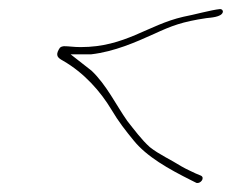

<svg xmlns="http://www.w3.org/2000/svg" viewBox="-20 -434 512 424"><path d="M110 -325C102 -311 108 -306 119 -300C166 -273 202 -232 226 -192C242 -165 257 -146 275 -124C304 -88 352 -61 402 -36L414 -30C423 -28 433 -41 424 -46L412 -51C404 -55 392 -60 380 -67C358 -81 331 -93 311 -109C293 -125 276 -148 261 -167C237 -201 215 -247 182 -278L136 -314H181C233 -320 280 -341 320 -359C359 -377 382 -386 436 -394C444 -395 469 -396 472 -407C473 -411 470 -414 466 -414C446 -412 407 -401 385 -397C306 -379 257 -330 158 -330C142 -330 133 -332 121 -332C116 -331 113 -331 110 -325Z"/></svg>

Font: Stray Cat
Style: ExLtCnObl
Weight: 200
Version: Version 1.0